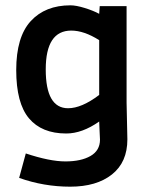

<svg xmlns="http://www.w3.org/2000/svg" viewBox="-20 -501 540 722"><path d="M456 -115 459 23Q459 109 401 155Q343 201 244 201Q145 201 52 168L77 76Q167 106 226 106Q285 106 320.5 85.5Q356 65 356 24Q356 16 354.5 -7.5Q353 -31 353 -44Q289 1 229 1Q137 1 89 -56Q41 -113 41 -237.5Q41 -362 95.5 -421.5Q150 -481 245 -481Q266 -481 298.5 -471Q331 -461 353 -449L355 -478H456ZM236 -94Q287 -94 353 -144V-350Q296 -386 248 -386Q152 -386 152 -240Q152 -94 236 -94Z"/></svg>

Font: TypoPRO Lekton
Style: Bold
Weight: 700
Monospace: yes
Designer: Paolo Mazzetti, Luciano Perondi, Raffaele Flato, Elena Papassissa, Emilio Macchia, Michela Povoleri, Tobias Seemiller, R
Version: Version 34.000